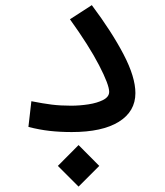

<svg xmlns="http://www.w3.org/2000/svg" viewBox="-20 -499 626 729"><path d="M252.4 2.4Q207.5 2.4 168.7 -2Q129.9 -6.3 87.9 -17.1L99.1 -114.7Q143.1 -106 176.5 -101.8Q210 -97.7 250 -97.7Q282.2 -97.7 315.7 -102.8Q349.1 -107.9 371.8 -119.6Q394.5 -131.3 394.5 -150.4Q394.5 -177.2 356.2 -251.2Q317.9 -325.2 245.6 -425.8L328.6 -479.5Q404.3 -378.4 449.2 -292.5Q494.1 -206.5 494.1 -145.5Q494.1 -75.7 431.2 -36.6Q368.2 2.4 252.4 2.4ZM278.3 209.5 199.7 130.9 278.3 51.8 356.9 130.9Z"/></svg>

Font: CaskaydiaCove NFP
Style: Regular
Weight: 400
Designer: Aaron Bell
Foundry: Saja Typeworks
Version: Version 2111.001; VTT 6.35;Nerd Fonts 3.1.1